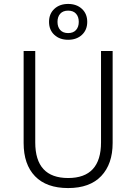

<svg xmlns="http://www.w3.org/2000/svg" viewBox="-20 -944 692 975"><path d="M159 -685V-221Q159 -40 326 -40Q493 -40 493 -221V-685H552V-218Q552 -111 494 -50Q436 11 326 11Q216 11 158 -49Q100 -109 100 -218V-685ZM326 -742Q283 -742 256 -767Q229 -792 229 -833Q229 -874 256 -899Q283 -924 326 -924Q369 -924 396 -899Q423 -874 423 -833Q423 -792 396 -767Q369 -742 326 -742ZM326 -776Q352 -776 366 -791.5Q380 -807 380 -833Q380 -859 366 -874.5Q352 -890 326 -890Q300 -890 286 -874.5Q272 -859 272 -833Q272 -807 286 -791.5Q300 -776 326 -776Z"/></svg>

Font: Jldddboxgfspflltxgxzjzlszac
Style: Regular
Weight: 300
Designer: Carrois Corporate & Edenspiekermann
Foundry: Carrois Corporate GbR & Edenspiekermann AG
Version: Version 2.001